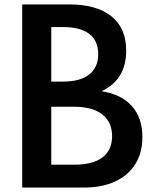

<svg xmlns="http://www.w3.org/2000/svg" viewBox="-20 -845 697 865"><path d="M80 0V-825H294.5Q414 -825 481.2 -772.2Q548.5 -719.5 548.5 -617Q548.5 -486 437.5 -434Q526.5 -420.5 574 -367.2Q621.5 -314 621.5 -227.5Q621.5 -156.5 589.5 -105.5Q557.5 -54.5 498.2 -27.2Q439 0 357.5 0ZM211 -477.5H265.5Q341.5 -477.5 382 -509.5Q422.5 -541.5 422.5 -601Q422.5 -661 382.5 -692Q342.5 -723 265.5 -723H211ZM211 -103H315Q398.5 -103 441.8 -136Q485 -169 485 -231.5Q485 -295 440.8 -329.5Q396.5 -364 315 -364H211Z"/></svg>

Font: Spartan Thin SemiBold
Style: Regular
Weight: 600
Version: Version 1.004